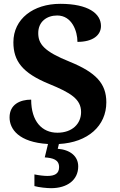

<svg xmlns="http://www.w3.org/2000/svg" viewBox="-20 -744 626 1004"><path d="M247 240C332 240 389 197 389 126C389 73 347 39 282 34L288 9C440 1 536 -86 536 -209C536 -307 482 -365 345 -421C210 -475 180 -514 180 -571C180 -631 225 -663 279 -663C356 -663 385 -581 385 -525C467 -525 508 -561 508 -608C508 -673 442 -724 295 -724C154 -724 50 -645 50 -523C50 -425 97 -362 237 -305C349 -259 404 -226 404 -158C404 -97 358 -50 280 -50C200 -50 143 -109 143 -223C85 -223 30 -198 30 -130C30 -69 78 0 231 9L214 79C257 82 289 91 289 130C289 164 266 176 228 176C210 176 184 173 160 168V229C184 236 226 240 247 240Z"/></svg>

Font: Noto Serif Test
Style: Bold
Weight: 700
Version: Version 1.000